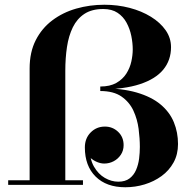

<svg xmlns="http://www.w3.org/2000/svg" viewBox="-20 -780 810 810"><path d="M105 0V-491Q105 -560 130.8 -610.5Q156.5 -661 200.8 -694.2Q245 -727.5 301.8 -743.8Q358.5 -760 420.5 -760Q476 -760 526.8 -746.8Q577.5 -733.5 616.8 -709.2Q656 -685 678.8 -652.5Q701.5 -620 701.5 -581Q701.5 -526 668.8 -486.2Q636 -446.5 569.8 -424.8Q503.5 -403 403 -403V-415Q444 -415 470.8 -430.2Q497.5 -445.5 512.8 -469.2Q528 -493 534 -520.2Q540 -547.5 540 -571.5Q540 -598.5 534 -628.2Q528 -658 514 -684Q500 -710 476 -726Q452 -742 415.5 -742Q367.5 -742 336.2 -721.5Q305 -701 287.2 -664.8Q269.5 -628.5 262.5 -581.5Q255.5 -534.5 255.5 -481V0ZM14.5 0V-19.5H330V0ZM508.5 10Q429 10 383.5 -35Q338 -80 338 -158Q338 -196.5 362.5 -221.2Q387 -246 422.5 -246Q455 -246 478.2 -224Q501.5 -202 501.5 -167.5Q501.5 -145 489.8 -127.2Q478 -109.5 459.5 -99.8Q441 -90 419.5 -90Q402.5 -90 384 -99Q365.5 -108 352.5 -123.5Q339.5 -139 339 -158H358Q358 -109.5 376.2 -77.5Q394.5 -45.5 422.2 -29.5Q450 -13.5 479 -13.5Q508.5 -13.5 526.5 -27.2Q544.5 -41 554 -63Q563.5 -85 566.8 -110.5Q570 -136 570 -160Q570 -195.5 564.8 -236.2Q559.5 -277 542.8 -313.2Q526 -349.5 492.5 -372.8Q459 -396 403 -396V-408Q493.5 -408 556.2 -389.8Q619 -371.5 657.5 -339.2Q696 -307 713.5 -264.2Q731 -221.5 731 -172.5Q731 -128.5 712.2 -94.5Q693.5 -60.5 661.5 -37.2Q629.5 -14 590 -2Q550.5 10 508.5 10Z"/></svg>

Font: Bodoni Moda
Style: Bold
Weight: 700
Designer: Owen Earl
Foundry: indestructible type
Version: Version 2.005